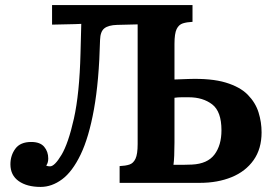

<svg xmlns="http://www.w3.org/2000/svg" viewBox="-20 -720 1075 756"><path d="M140 16Q86 16 53.5 -7Q21 -30 21 -73Q21 -108 40.5 -134.5Q60 -161 103 -161Q138 -161 154 -142Q170 -123 170 -96Q170 -79 162 -68Q167 -65 177 -65Q195 -65 222 -110Q249 -155 271 -253Q293 -351 297 -510L300 -626L275 -625L185 -623V-700H738V-634Q716 -633 700 -628Q684 -623 675.5 -605.5Q667 -588 667 -547V-407L722 -409Q812 -412 868.5 -395Q925 -378 955.5 -347Q986 -316 998 -277.5Q1010 -239 1010 -199Q1010 -134 978.5 -89.5Q947 -45 892 -22.5Q837 0 767 0H451V-66Q474 -67 489.5 -72Q505 -77 513.5 -95Q522 -113 522 -153V-624L441 -622Q407 -621 391 -608.5Q375 -596 374 -563Q370 -401 350 -290Q330 -179 297.5 -111.5Q265 -44 224.5 -14Q184 16 140 16ZM663 -71Q681 -71 699.5 -71Q718 -71 736 -72Q797 -75 824.5 -111.5Q852 -148 852 -207Q852 -281 815.5 -309Q779 -337 723 -337Q709 -337 695 -337Q681 -337 667 -335V-159Q667 -132 666 -108Q665 -84 663 -71Z"/></svg>

Font: Lora
Style: Bold
Weight: 700
Designer: Olga Karpushina, Alexei Vanyashin (Cyrillic)
Foundry: Cyreal
Version: Version 3.006; ttfautohint (v1.8.4.7-5d5b);gftools[0.9.30]